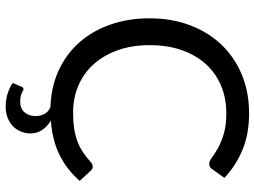

<svg xmlns="http://www.w3.org/2000/svg" viewBox="-135 -629 938 708"><g transform="rotate(90 334.0 -275.0)"><path d="M647 -100Q607.5 -54 553.2 -26.5Q499 1 424.5 6.5Q447 19.5 459.5 38.8Q472 58 472 81Q472 100.5 465 117.2Q458 134 445 146.5Q432 159 414 166Q396 173 373.5 173Q348 173 324.8 165.8Q301.5 158.5 286 147L300 114Q301 111.5 303.2 109.5Q305.5 107.5 309.5 107.5Q312 107.5 315.2 109.5Q318.5 111.5 323.5 113.8Q328.5 116 336 117.8Q343.5 119.5 355 119.5Q380.5 119.5 394.2 103.5Q408 87.5 408 63Q408 45.5 400.5 30.5Q393 15.5 374.5 8Q300.5 5.5 240 -22.2Q179.5 -50 136.8 -98.2Q94 -146.5 70.8 -212.5Q47.5 -278.5 47.5 -358Q47.5 -439 73 -506.5Q98.5 -574 144.8 -622.5Q191 -671 255.5 -697.8Q320 -724.5 398 -724.5Q474.5 -724.5 533 -700Q591.5 -675.5 636 -633.5L604 -589Q601 -584 596.2 -580.8Q591.5 -577.5 583.5 -577.5Q574.5 -577.5 561.5 -587.2Q548.5 -597 527.5 -609Q506.5 -621 475 -630.8Q443.5 -640.5 397.5 -640.5Q342 -640.5 296 -621.2Q250 -602 216.8 -565.5Q183.5 -529 165 -476.5Q146.5 -424 146.5 -358Q146.5 -291 165.8 -238.5Q185 -186 218.2 -149.8Q251.5 -113.5 296.8 -94.5Q342 -75.5 394.5 -75.5Q426.5 -75.5 452.2 -79.2Q478 -83 499.8 -91Q521.5 -99 540.2 -111.2Q559 -123.5 577.5 -140.5Q586 -148 594.5 -148Q602.5 -148 608.5 -141.5Z"/></g></svg>

Font: Lato
Style: Regular
Weight: 400
Designer: Lukasz Dziedzic with Adam Twardoch and Botio Nikoltchev
Foundry: tyPoland Lukasz Dziedzic
Version: Version 2.015; 2015-08-06; http://www.latofonts.com/